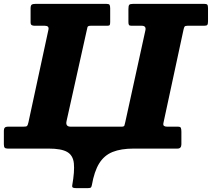

<svg xmlns="http://www.w3.org/2000/svg" viewBox="-52 -770 1098 995"><path d="M293 -143Q286 -113.5 314.5 -113.5H578Q591 -113.5 592.8 -119.8Q594.5 -126 597.5 -138.5L701.5 -613Q706.5 -636.5 682.5 -636.5H630Q619.5 -636.5 616.5 -640.5Q613.5 -644.5 613.5 -655.5V-723Q613.5 -740 617.8 -745Q622 -750 638.5 -750H1006Q1018.5 -750 1022.2 -745.8Q1026 -741.5 1026 -728V-659.5Q1026 -646 1022.5 -641.2Q1019 -636.5 1005.5 -636.5H919.5Q907.5 -636.5 904.5 -632Q901.5 -627.5 899 -616L795 -133Q792.5 -121.5 798 -117.5Q803.5 -113.5 814.5 -113.5H870.5Q883 -113.5 885.5 -106.8Q888 -100 888 -87V-22.5Q888 0 868 0H641Q575 0 531.5 17.5Q488 35 462.2 76.5Q436.5 118 424 189.5Q422 200.5 417.2 202.8Q412.5 205 401 205H345Q333.5 205 327 202.8Q320.5 200.5 322.5 189.5Q335 118 330.8 76.5Q326.5 35 296.2 17.5Q266 0 200 0H-12Q-24 0 -28 -5Q-32 -10 -32 -22.5V-93Q-32 -113.5 -12.5 -113.5H68Q84.5 -113.5 88.2 -117.2Q92 -121 95.5 -136.5L199 -616Q203.5 -636.5 180.5 -636.5H127.5Q117.5 -636.5 112 -640Q106.5 -643.5 106.5 -654.5V-726Q106.5 -742 112.5 -746Q118.5 -750 133 -750H499Q512.5 -750 515.8 -745Q519 -740 519 -726V-656.5Q519 -646 517 -641.2Q515 -636.5 504.5 -636.5H417.5Q403 -636.5 401.2 -628.8Q399.5 -621 396.5 -608Z"/></svg>

Font: Besley* Heavy
Style: Italic
Weight: 800
Italic angle: -13°
Designer: Owen Earl
Foundry: indestructible type*
Version: Version 3.000; ttfautohint (v1.8.3)